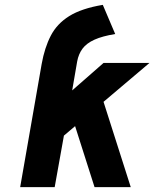

<svg xmlns="http://www.w3.org/2000/svg" viewBox="-20 -770 635 790"><path d="M63 0 151.5 -507Q163.5 -574 189 -623.2Q214.5 -672.5 265.2 -704Q316 -735.5 403 -750L454 -630Q401.5 -621.5 368.8 -606.8Q336 -592 319.5 -569.8Q303 -547.5 297.5 -517L277 -398L406 -511H595L406 -351L518 0H369L289 -251L243 -212L205 0Z"/></svg>

Font: Overpass Black
Style: Italic
Weight: 900
Italic angle: -10°
Designer: Delve Withrington, Dave Bailey, Thomas Jockin
Foundry: Delve Fonts LLC
Version: Version 4.000